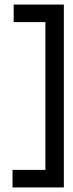

<svg xmlns="http://www.w3.org/2000/svg" viewBox="-20 -623 320 842"><path d="M35 199V122H179V-526H40V-603H260V199Z"/></svg>

Font: Darker Grotesque Light SemiBold
Style: Regular
Weight: 600
Version: Version 1.000;gftools[0.9.28]